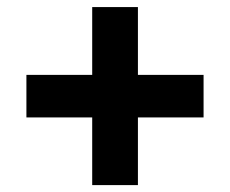

<svg xmlns="http://www.w3.org/2000/svg" viewBox="-20 -610 660 551"><path d="M55.8 -395.1H564.2V-273H55.8ZM375.8 -589.7V-78.8H244.6V-589.7Z"/></svg>

Font: Monaspace Radon Var
Style: Regular
Weight: 400
Designer: Riley Cran and the Lettermatic Team
Version: Version 1.000 (Monaspace Radon Var)